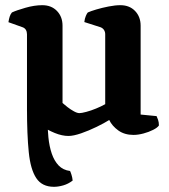

<svg xmlns="http://www.w3.org/2000/svg" viewBox="-20 -520 650 740"><path d="M188 200Q142 200 119.8 166.5Q97.5 133 90.8 66Q84 -1 84 -103L163 -64Q163 -26 166.5 9Q170 44 179.5 72Q189 100 206 117.8Q223 135.5 250 139Q252 142.5 255.5 153.5Q259 164.5 260 176Q243 189 223.8 194.5Q204.5 200 188 200ZM244 4Q219 4 191 -7.5Q163 -19 138.8 -35.5Q114.5 -52 99.2 -67.5Q84 -83 84 -91.5V-388Q84 -397.5 79.8 -404.8Q75.5 -412 67 -415L12.5 -434.5Q14.5 -447.5 17.5 -456.5Q20.5 -465.5 26 -472Q43 -480 77.8 -490Q112.5 -500 143 -500Q178 -500 199.5 -477.8Q221 -455.5 221 -421V-123Q228.5 -116.5 240.2 -107.2Q252 -98 264.8 -91Q277.5 -84 286 -84Q294.5 -84 312.5 -88.8Q330.5 -93.5 350.5 -101.8Q370.5 -110 385.5 -118.5V-388Q385.5 -397 381 -404.2Q376.5 -411.5 367.5 -415L305 -435Q306.5 -448.5 310.8 -458.5Q315 -468.5 318.5 -472Q329.5 -477 351.2 -483.5Q373 -490 398.5 -495Q424 -500 444 -500Q479 -500 500.5 -477.8Q522 -455.5 522 -421V-78.5L583.5 -72.5Q586 -67.5 589.2 -58.2Q592.5 -49 592.5 -36.5Q587 -28 570.2 -19.5Q553.5 -11 532.8 -5.5Q512 0 494.5 0Q460 0 436 -17.2Q412 -34.5 401 -57.5Q382 -45.5 352.2 -31Q322.5 -16.5 292.8 -6.2Q263 4 244 4Z"/></svg>

Font: Texturina Medium
Style: Regular
Weight: 500
Designer: Guillermo Torres Carreño
Foundry: Omnibus-Type
Version: Version 1.003